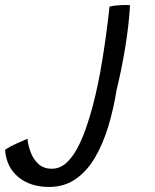

<svg xmlns="http://www.w3.org/2000/svg" viewBox="-266 -471 612 759"><path d="M-72 268Q-146.5 268 -193.8 228.8Q-241 189.5 -246 121Q-228.5 109 -201.5 96.8Q-174.5 84.5 -157.5 77.5Q-155 104 -144.5 131.5Q-134 159 -113.8 177.5Q-93.5 196 -61.5 196Q-30 196 -5.2 174.2Q19.5 152.5 39 116.2Q58.5 80 73.5 36.8Q88.5 -6.5 100 -49.5Q123 -136.5 139.5 -239.8Q156 -343 167 -445Q188.5 -450 215.5 -451Q235 -451.5 248 -450.5Q243.5 -371.5 228.8 -282Q214 -192.5 195 -116Q183 -40.5 162.2 28.2Q141.5 97 110 151Q78.5 205 33.5 236.5Q-11.5 268 -72 268Z"/></svg>

Font: Grandstander Light
Style: Italic
Weight: 300
Italic angle: -15°
Designer: Tyler Finck
Foundry: Etcetera Type Co
Version: Version 1.200; ttfautohint (v1.8.3)